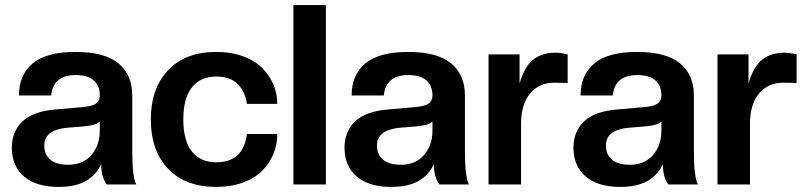

<svg xmlns="http://www.w3.org/2000/svg" viewBox="-20 -732 3202 762"><path d="M212.9 9.8Q123.5 9.8 75.2 -31.7Q26.9 -73.2 26.9 -146Q26.9 -210 69.3 -250.5Q111.8 -291 204.1 -297.9L309.1 -307.1Q346.7 -310.5 361.3 -321.3Q376 -332 376 -353Q376 -391.6 352.1 -412.8Q328.1 -434.1 280.8 -434.1Q190.4 -434.1 183.1 -353H55.2Q55.2 -435.1 109.9 -480.5Q164.6 -525.9 279.8 -525.9Q395 -525.9 450 -480.5Q504.9 -435.1 504.9 -353V-131.8Q504.9 -28.3 521 0H403.8Q381.8 -27.8 381.8 -80.1Q359.9 -35.2 318.8 -12.7Q277.8 9.8 212.9 9.8ZM251 -78.1Q309.1 -78.1 342.5 -116.7Q376 -155.3 376 -213.9V-250Q363.8 -234.9 308.1 -230L247.1 -225.1Q155.8 -216.8 155.8 -154.8Q155.8 -119.1 179.4 -98.6Q203.1 -78.1 251 -78.1Z M837.9 9.8Q715.3 9.8 647 -62.3Q578.6 -134.3 578.6 -257.8Q578.6 -380.9 647.2 -453.4Q715.8 -525.9 837.9 -525.9Q897.9 -525.9 945.8 -508.1Q993.7 -490.2 1022.2 -460.4Q1050.8 -430.7 1065.7 -394.8Q1080.6 -358.9 1080.6 -319.8H960Q952.6 -369.1 923.1 -398.7Q893.6 -428.2 837.9 -428.2Q775.4 -428.2 741.5 -385Q707.5 -341.8 707.5 -257.8Q707.5 -173.8 741.5 -130.9Q775.4 -87.9 837.9 -87.9Q945.8 -87.9 960 -200.2H1080.6Q1080.6 -158.2 1064.9 -120.6Q1049.3 -83 1020 -53.7Q990.7 -24.4 943.6 -7.3Q896.5 9.8 837.9 9.8Z M1273.4 0H1144.5V-711.9H1273.4Z M1533.2 9.8Q1443.8 9.8 1395.5 -31.7Q1347.2 -73.2 1347.2 -146Q1347.2 -210 1389.6 -250.5Q1432.1 -291 1524.4 -297.9L1629.4 -307.1Q1667 -310.5 1681.6 -321.3Q1696.3 -332 1696.3 -353Q1696.3 -391.6 1672.4 -412.8Q1648.4 -434.1 1601.1 -434.1Q1510.7 -434.1 1503.4 -353H1375.5Q1375.5 -435.1 1430.2 -480.5Q1484.9 -525.9 1600.1 -525.9Q1715.3 -525.9 1770.3 -480.5Q1825.2 -435.1 1825.2 -353V-131.8Q1825.2 -28.3 1841.3 0H1724.1Q1702.1 -27.8 1702.1 -80.1Q1680.2 -35.2 1639.2 -12.7Q1598.1 9.8 1533.2 9.8ZM1571.3 -78.1Q1629.4 -78.1 1662.8 -116.7Q1696.3 -155.3 1696.3 -213.9V-250Q1684.1 -234.9 1628.4 -230L1567.4 -225.1Q1476.1 -216.8 1476.1 -154.8Q1476.1 -119.1 1499.8 -98.6Q1523.4 -78.1 1571.3 -78.1Z M2047.9 0H1918.9V-516.1H2042V-400.9Q2061.5 -467.3 2095.9 -495.1Q2130.4 -522.9 2186 -522.9Q2204.6 -522.9 2232.9 -516.1V-402.8L2180.2 -403.8Q2119.6 -403.8 2083.7 -360.8Q2047.9 -317.9 2047.9 -240.2Z M2441.9 9.8Q2352.5 9.8 2304.2 -31.7Q2255.9 -73.2 2255.9 -146Q2255.9 -210 2298.3 -250.5Q2340.8 -291 2433.1 -297.9L2538.1 -307.1Q2575.7 -310.5 2590.3 -321.3Q2605 -332 2605 -353Q2605 -391.6 2581.1 -412.8Q2557.1 -434.1 2509.8 -434.1Q2419.4 -434.1 2412.1 -353H2284.2Q2284.2 -435.1 2338.9 -480.5Q2393.6 -525.9 2508.8 -525.9Q2624 -525.9 2679 -480.5Q2733.9 -435.1 2733.9 -353V-131.8Q2733.9 -28.3 2750 0H2632.8Q2610.8 -27.8 2610.8 -80.1Q2588.9 -35.2 2547.9 -12.7Q2506.8 9.8 2441.9 9.8ZM2480 -78.1Q2538.1 -78.1 2571.5 -116.7Q2605 -155.3 2605 -213.9V-250Q2592.8 -234.9 2537.1 -230L2476.1 -225.1Q2384.8 -216.8 2384.8 -154.8Q2384.8 -119.1 2408.4 -98.6Q2432.1 -78.1 2480 -78.1Z M2956.5 0H2827.6V-516.1H2950.7V-400.9Q2970.2 -467.3 3004.6 -495.1Q3039.1 -522.9 3094.7 -522.9Q3113.3 -522.9 3141.6 -516.1V-402.8L3088.9 -403.8Q3028.3 -403.8 2992.4 -360.8Q2956.5 -317.9 2956.5 -240.2Z"/></svg>

Font: Creato Display
Style: Bold
Weight: 700
Version: Version 1.000